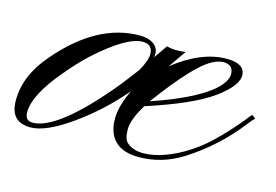

<svg xmlns="http://www.w3.org/2000/svg" viewBox="-57 -441 792 550"><g transform="rotate(15 339.5 -165.5)"><path d="M341.3 -290Q341.3 -319.3 311.5 -319.3Q264.6 -319.3 175.8 -239.3Q145.5 -211.4 111.3 -170.4Q43.5 -89.8 43.5 -39.1Q43.5 -13.7 65.9 -13.7Q136.2 -13.7 266.1 -166.5Q284.7 -188.5 297.9 -206.1L322.8 -238.8Q341.3 -271.5 341.3 -290ZM579.6 -295.4Q579.1 -322.8 549.8 -322.8Q520.5 -322.3 482.4 -287.1Q444.3 -252 394 -185.5L374.5 -159.7Q522 -210 565.4 -262.2Q579.6 -279.3 579.6 -295.4ZM63.5 1Q3.4 1 3.4 -63Q3.4 -138.2 63.5 -206.5Q173.3 -334.5 298.8 -334.5Q324.7 -334.5 339.8 -323.7Q355 -313 355 -294.4Q355 -289.6 354 -284.7Q376.5 -317.4 381.8 -324.7Q395.5 -320.8 410.2 -320.8Q424.8 -320.8 437.5 -322.8L400.9 -270.5Q481.9 -334.5 556.6 -334.5Q608.9 -334.5 611.3 -302.2Q613.8 -270 555.2 -227.5Q497.1 -185.5 363.3 -142.1Q334.5 -95.2 334.5 -66.4Q334.5 -37.6 345.7 -27.3Q364.3 -11.2 394.5 -11.2Q424.8 -11.2 459 -23.9Q493.2 -36.6 523.4 -56.2Q553.7 -75.7 578.1 -98.6Q602.5 -121.6 621.1 -142.6Q639.6 -163.1 652.3 -178.7Q664.1 -194.3 668.5 -198.2L679.2 -189.9Q672.9 -184.6 660.2 -168Q599.1 -89.4 514.6 -35.6Q454.1 2.9 384.8 2.9Q315.4 2.9 296.9 -48.8Q279.3 -100.6 315.4 -173.8Q254.9 -102.5 181.6 -50.8Q108.4 1 63.5 1Z"/></g></svg>

Font: PinyonScript
Style: Regular
Weight: 400
Designer: Nicole Fally
Foundry: Nicole Fally
Version: Version 1.005